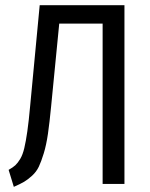

<svg xmlns="http://www.w3.org/2000/svg" viewBox="-20 -708 577 739"><path d="M132.8 -688H459V0H375V-617.2H208L176.8 -298.8Q170.9 -237.3 164.6 -193.4Q158.2 -149.4 148.4 -117.7Q138.7 -85.9 129.4 -66.4Q120.1 -46.9 103.5 -31.7Q86.9 -16.6 72.8 -8.3Q58.6 0 33.2 11.2L13.2 -54.2Q29.8 -63.5 39.1 -72Q48.3 -80.6 57.9 -96.4Q67.4 -112.3 73.5 -137.9Q79.6 -163.6 85.2 -202.6Q90.8 -241.7 96.2 -301.8Z"/></svg>

Font: Fira Sans Compressed Book
Style: Regular
Weight: 350
Width: 1
Designer: Carrois Corporate & Edenspiekermann AG
Foundry: Carrois Corporate GbR & Edenspiekermann AG
Version: Version 4.203;PS 004.203;hotconv 1.0.88;makeotf.lib2.5.64775